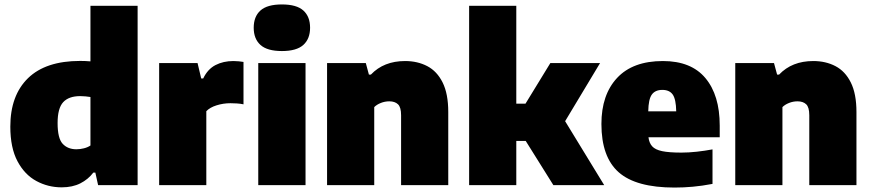

<svg xmlns="http://www.w3.org/2000/svg" viewBox="-20 -834 3924 865"><path d="M258 10Q196.5 10 143.8 -18.5Q91 -47 58.8 -107.5Q26.5 -168 26.5 -263.5Q26.5 -404 106.2 -481.8Q186 -559.5 341 -559.5Q353.5 -559.5 365.2 -559Q377 -558.5 387.5 -557.5V-808H600V0H422L409.5 -56.5H400.5Q377.5 -26 342 -8Q306.5 10 258 10ZM324 -161.5Q341 -161.5 358 -165.8Q375 -170 387.5 -178.5V-397Q378 -398.5 365.5 -399.8Q353 -401 341.5 -401Q290 -401 264.8 -373.8Q239.5 -346.5 239.5 -279.5Q239.5 -210.5 262.5 -186Q285.5 -161.5 324 -161.5Z M697 0V-550H870L886.5 -480.5H895.5Q915.5 -522.5 950.8 -540.8Q986 -559 1031.5 -559Q1043.5 -559 1055.8 -557.8Q1068 -556.5 1077 -555V-364Q1063 -367 1047 -368Q1031 -369 1018 -369Q986 -369 955.8 -359.5Q925.5 -350 909.5 -333V0Z M1143.5 0V-550H1356.5V0ZM1250 -604Q1184 -604 1153.5 -631.5Q1123 -659 1123 -709Q1123 -759.5 1153.5 -786.8Q1184 -814 1250 -814Q1316 -814 1346.5 -786.8Q1377 -759.5 1377 -709Q1377 -659 1346.5 -631.5Q1316 -604 1250 -604Z M1453.5 0V-550H1628L1642 -498H1651Q1709 -559 1805 -559Q1861 -559 1905 -536Q1949 -513 1974.2 -462.2Q1999.5 -411.5 1999.5 -329V0H1787V-315Q1787 -351 1773 -364.2Q1759 -377.5 1734 -377.5Q1714 -377.5 1695.8 -370.2Q1677.5 -363 1666 -351.5V0Z M2093.5 0V-808H2306V-367H2347.5L2459.5 -550H2683.5L2526 -288L2702 0H2473L2348.5 -199H2306V0Z M3019 11Q2845.5 11 2767.5 -57.8Q2689.5 -126.5 2689.5 -275.5Q2689.5 -407 2760.2 -483Q2831 -559 2966.5 -559Q3094 -559 3158.2 -482Q3222.5 -405 3222.5 -268.5V-215.5H2901.5Q2904.5 -190 2918.2 -174.8Q2932 -159.5 2963.2 -153Q2994.5 -146.5 3050 -146.5Q3082.5 -146.5 3119 -150.5Q3155.5 -154.5 3190 -161V-5.5Q3143 3.5 3101.5 7.2Q3060 11 3019 11ZM2964 -429Q2932 -429 2916.8 -408.2Q2901.5 -387.5 2900.5 -332.5H3026.5Q3025.5 -387 3010.8 -408Q2996 -429 2964 -429Z M3292.5 0V-550H3467L3481 -498H3490Q3548 -559 3644 -559Q3700 -559 3744 -536Q3788 -513 3813.2 -462.2Q3838.5 -411.5 3838.5 -329V0H3626V-315Q3626 -351 3612 -364.2Q3598 -377.5 3573 -377.5Q3553 -377.5 3534.8 -370.2Q3516.5 -363 3505 -351.5V0Z"/></svg>

Font: Encode Sans Black
Style: Regular
Weight: 900
Designer: Multiple Designers
Foundry: Impallari Type
Version: Version 3.002; ttfautohint (v1.8.3) -l 8 -r 50 -G 200 -x 14 